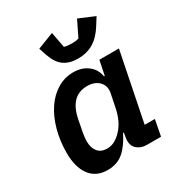

<svg xmlns="http://www.w3.org/2000/svg" viewBox="-184 -895 956 1028"><g transform="rotate(-30 294.0 -380.5)"><path d="M432 0Q396 0 373 -19Q350 -38 350 -72Q350 -80 351.5 -89Q353 -98 354 -103L357 -119H352Q320 -55 281 -21.5Q242 12 182 12Q146 12 118.5 -1.5Q91 -15 73 -40Q55 -65 46 -99Q37 -133 37 -175Q37 -251 55 -316.5Q73 -382 105.5 -430.5Q138 -479 183.5 -506.5Q229 -534 283 -534Q336 -534 372 -506Q408 -478 415 -433H420L438 -522H559L474 -99H537L518 0ZM237 -89Q266 -89 289.5 -103.5Q313 -118 330 -138Q350 -160 363 -188.5Q376 -217 383 -249L401 -338Q409 -378 383.5 -405.5Q358 -433 310 -433Q207 -433 181 -304L167 -232Q165 -221 163 -205Q161 -189 161 -177Q161 -137 180.5 -113Q200 -89 237 -89ZM343 -584Q292 -584 258 -607.5Q224 -631 205 -686L189 -734L290 -773L308 -677Q316 -674 329 -672.5Q342 -671 354 -671Q368 -671 379.5 -672.5Q391 -674 398 -677L445 -773L542 -732L513 -686Q481 -634 439.5 -609Q398 -584 343 -584Z"/></g></svg>

Font: IBM Plex Sans SmBld
Style: Italic
Weight: 600
Italic angle: -11°
Designer: Mike Abbink, Paul van der Laan, Pieter van Rosmalen
Foundry: Bold Monday
Version: Version 3.005